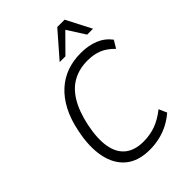

<svg xmlns="http://www.w3.org/2000/svg" viewBox="-264 -1050 1181 1181"><g transform="rotate(-45 326.5 -459.5)"><path d="M327 9Q228 9 169 -40Q110 -89 92 -177.5Q74 -266 98 -382Q115 -468 147.5 -530Q180 -592 225.5 -633Q271 -674 326.5 -693.5Q382 -713 447 -713Q513 -713 564.5 -692Q616 -671 649 -627L619 -577Q582 -616 540.5 -633.5Q499 -651 443 -651Q373 -651 318 -621.5Q263 -592 225 -529.5Q187 -467 166 -369Q145 -266 157.5 -196Q170 -126 215 -90Q260 -54 335 -54Q392 -54 441.5 -72Q491 -90 541 -130L564 -78Q532 -50 494.5 -30.5Q457 -11 415 -1Q373 9 327 9ZM316 -765 458 -928H522L606 -765H555L481 -881L366 -765Z"/></g></svg>

Font: Nunito Sans 7pt SemiCondensed Light
Style: Italic
Weight: 300
Width: 4
Italic angle: -9°
Designer: Vernon Adams
Foundry: Vernon Adams
Version: Version 3.101;gftools[0.9.27]